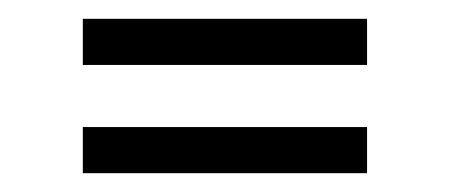

<svg xmlns="http://www.w3.org/2000/svg" viewBox="-20 -378 478 204"><path d="M68 -309V-358H370V-309ZM68 -194V-243H370V-194Z"/></svg>

Font: Raleway
Style: Regular
Weight: 400
Designer: Matt McInerney, Pablo Impallari, Rodrigo Fuenzalida
Foundry: Matt McInerney, Pablo Impallari, Rodrigo Fuenzalida
Version: Version 4.101;RELEASE